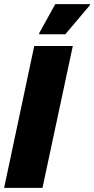

<svg xmlns="http://www.w3.org/2000/svg" viewBox="-20 -911 456 931"><path d="M0 0 146 -688H333L186 0ZM170 -745V-750L248 -891H416V-886L297 -745Z"/></svg>

Font: Saira Semi Condensed ExtraBold
Style: Italic
Weight: 800
Width: 4
Italic angle: -12°
Designer: Hector Gatti with collaboration of the Omnibus-Type team
Foundry: Omnibus-Type
Version: Version 1.001; ttfautohint (v1.8)